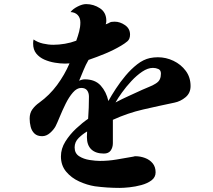

<svg xmlns="http://www.w3.org/2000/svg" viewBox="-20 -845 1040 939"><path d="M767 -485Q767 -502 754.5 -507.5Q742 -513 728 -513Q703 -513 675.5 -494.5Q648 -476 622.5 -448.5Q597 -421 576.5 -392.5Q556 -364 545 -344Q577 -361 610.5 -376Q644 -391 676 -406Q693 -414 710 -420.5Q727 -427 741 -436Q756 -445 761.5 -457Q767 -469 767 -485ZM912 -424Q912 -390 887.5 -369.5Q863 -349 833 -343Q756 -327 680 -309.5Q604 -292 532 -259V-145Q532 -124 521.5 -109Q511 -94 488 -94Q448 -94 426.5 -114.5Q405 -135 405 -175Q405 -182 405.5 -188.5Q406 -195 406 -202Q385 -190 365 -170.5Q345 -151 345 -124Q345 -95 367 -81Q389 -67 418.5 -62.5Q448 -58 469 -58Q510 -58 551 -65Q592 -72 632 -79Q638 -81 642 -81Q666 -81 689 -72.5Q712 -64 726.5 -46.5Q741 -29 741 -2Q741 22 721 37Q701 52 671.5 60Q642 68 613 71Q584 74 566 74Q535 74 504.5 72Q474 70 444 66Q406 60 367.5 42.5Q329 25 303.5 -5.5Q278 -36 278 -80Q278 -118 299.5 -152.5Q321 -187 352 -216Q383 -245 411 -264Q413 -291 414 -318Q415 -345 415 -372Q415 -391 406 -403Q397 -415 377 -415Q356 -415 336.5 -392.5Q317 -370 301 -337.5Q285 -305 272.5 -274.5Q260 -244 252 -228Q243 -211 225 -195Q207 -179 186 -179Q162 -179 148.5 -192Q135 -205 130 -225Q125 -245 125 -265Q125 -292 138.5 -310.5Q152 -329 172 -343Q222 -379 259 -429Q296 -479 320 -535Q315 -535 309 -534.5Q303 -534 298 -534Q275 -534 248 -538.5Q221 -543 197 -553.5Q173 -564 157.5 -583Q142 -602 142 -632Q142 -637 142.5 -642Q143 -647 144 -652Q164 -638 190 -632Q216 -626 241 -626Q268 -626 297.5 -631Q327 -636 353 -646Q361 -668 367 -690.5Q373 -713 373 -735Q373 -758 360 -771.5Q347 -785 325 -786Q336 -801 359.5 -813Q383 -825 401 -825Q438 -825 469 -804.5Q500 -784 500 -743Q500 -734 497 -726Q511 -731 517 -735Q523 -739 541 -739Q567 -739 591.5 -722Q616 -705 616 -676Q616 -654 603 -643Q590 -632 573 -622Q536 -600 495 -583Q454 -566 413 -552Q399 -528 388.5 -502Q378 -476 367 -450Q381 -457 395 -457Q445 -457 472.5 -426.5Q500 -396 510 -351Q525 -378 546.5 -411Q568 -444 594.5 -475.5Q621 -507 651 -530.5Q681 -554 713 -561Q723 -563 732.5 -564Q742 -565 752 -565Q792 -565 828.5 -547.5Q865 -530 888.5 -498.5Q912 -467 912 -424Z"/></svg>

Font: Kaisei Tokumin ExtraBold
Style: Regular
Weight: 800
Designer: Font-Kai, 金井和夫
Foundry: KAZUO KANAI
Version: Version 5.003